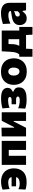

<svg xmlns="http://www.w3.org/2000/svg" viewBox="1611 -2167 688 3950"><g transform="rotate(-90 1955.0 -192.0)"><path d="M190 11.5Q138.5 11.5 98 5Q57.5 -1.5 30 -12L38 -159Q63 -144 92.2 -137.5Q121.5 -131 153 -131Q203 -131 240 -147.8Q277 -164.5 286 -205H96.5V-297.5H286.5Q279.5 -332.5 250.8 -349.8Q222 -367 177.5 -367Q155.5 -367 121 -361.8Q86.5 -356.5 41.5 -338L28.5 -481.5Q60.5 -497 104.5 -505.5Q148.5 -514 192 -514Q281.5 -514 342.8 -480.5Q404 -447 435.2 -387Q466.5 -327 466.5 -249Q466.5 -131.5 396.8 -60Q327 11.5 190 11.5Z M538.5 0V-500.5H1032.5V0H845.5V-355.5H725V0Z M1124.5 0V-500.5L1303 -505.5V-244.5H1313.5L1371 -356Q1389.5 -392 1408 -428.5Q1426.5 -465 1445 -500.5H1620.5V0H1442V-255.5H1431.5L1375.5 -146Q1357 -109.5 1338.2 -72.8Q1319.5 -36 1301 0Z M1886.5 11.5Q1816.5 11.5 1769.5 2.5Q1722.5 -6.5 1695 -17L1703.5 -162.5Q1728.5 -150.5 1771.2 -140.2Q1814 -130 1863.5 -130Q1906.5 -130 1925.5 -139.8Q1944.5 -149.5 1944.5 -168.5Q1944.5 -184.5 1928.8 -194.8Q1913 -205 1883.5 -205H1785.5V-297.5H1875Q1902.5 -297.5 1918.5 -306.8Q1934.5 -316 1934.5 -334Q1934.5 -350 1919 -359.8Q1903.5 -369.5 1867.5 -369.5Q1832.5 -369.5 1795.2 -363.5Q1758 -357.5 1713 -339L1699.5 -484.5Q1732 -497 1789.8 -505.5Q1847.5 -514 1906 -514Q2023.5 -514 2073 -477.5Q2122.5 -441 2122.5 -384Q2122.5 -337.5 2099 -311.8Q2075.5 -286 2043.5 -275V-261Q2078 -251 2105.2 -225Q2132.5 -199 2132.5 -143.5Q2132.5 -98.5 2110.2 -63.5Q2088 -28.5 2034.5 -8.5Q1981 11.5 1886.5 11.5Z M2460 14.5Q2364 14.5 2303.2 -22.8Q2242.5 -60 2213.5 -120.5Q2184.5 -181 2184.5 -251Q2184.5 -326 2214.5 -385.8Q2244.5 -445.5 2304.8 -480.5Q2365 -515.5 2456 -515.5Q2549.5 -515.5 2610.2 -480.2Q2671 -445 2700.5 -385Q2730 -325 2730 -251Q2730 -175 2699 -114.8Q2668 -54.5 2608 -20Q2548 14.5 2460 14.5ZM2459.5 -135.5Q2500.5 -135.5 2520.2 -170.5Q2540 -205.5 2540 -251Q2540 -306.5 2517.2 -335.8Q2494.5 -365 2458.5 -365Q2418 -365 2396.2 -332.5Q2374.5 -300 2374.5 -251Q2374.5 -205.5 2396.2 -170.5Q2418 -135.5 2459.5 -135.5Z M2762.5 132V-139.5H2809.5Q2826 -153 2842.5 -191.8Q2859 -230.5 2864 -311.5Q2867 -362 2869.5 -408.2Q2872 -454.5 2874.5 -500.5H3302.5V-139.5H3376V132H3216.5L3210 0H2928L2922 132ZM3022 -285Q3018.5 -192.5 2987 -139.5H3123V-361H3024.5Q3024 -342.5 3023.2 -323.5Q3022.5 -304.5 3022 -285Z M3550.5 13Q3484.5 13 3449.2 -28Q3414 -69 3414 -130Q3414 -173.5 3429.5 -202.2Q3445 -231 3469.2 -248.8Q3493.5 -266.5 3520.5 -275.8Q3547.5 -285 3570.5 -289L3704 -311.5Q3706.5 -364 3614 -364Q3579.5 -364 3534.5 -353.5Q3489.5 -343 3444.5 -321L3436.5 -476.5Q3474 -489 3534 -502.2Q3594 -515.5 3667 -515.5Q3763.5 -515.5 3817.8 -472.8Q3872 -430 3872 -334V0H3718L3705.5 -70H3693Q3673.5 -37.5 3638.2 -12.2Q3603 13 3550.5 13ZM3633 -129Q3651.5 -129 3669 -141.8Q3686.5 -154.5 3699 -175.5V-249Q3691.5 -242 3679 -236.8Q3666.5 -231.5 3635 -223.5Q3616 -218.5 3603 -206Q3590 -193.5 3590 -171.5Q3590 -148.5 3603.5 -138.8Q3617 -129 3633 -129Z"/></g></svg>

Font: Commissioner ExtraBold
Style: Regular
Weight: 800
Designer: Kostas Bartsokas
Foundry: Kostas Bartsokas
Version: Version 1.000; ttfautohint (v1.8.3)